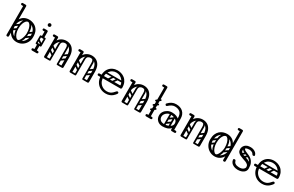

<svg xmlns="http://www.w3.org/2000/svg" viewBox="207 -2267 5837 3818"><g transform="rotate(30 3126.0 -358.0)"><path d="M343 9Q280 9 230 -22Q180 -53 151 -110Q122 -167 122 -245Q122 -338 152.5 -395Q183 -452 233.5 -478.5Q284 -505 343 -505Q403 -505 458.5 -478.5Q514 -452 549 -395Q584 -338 584 -245Q584 -167 550 -110Q516 -53 461.5 -22Q407 9 343 9ZM343 -41Q392 -41 434 -66.5Q476 -92 502.5 -138Q529 -184 529 -246Q529 -319 502 -365Q475 -411 432.5 -433Q390 -455 343 -455Q297 -455 254.5 -433Q212 -411 184.5 -365Q157 -319 157 -246Q157 -184 183.5 -138Q210 -92 252.5 -66.5Q295 -41 343 -41ZM129 4Q102 4 102 -22V-700Q102 -726 129 -726Q157 -726 157 -700V-22Q157 4 129 4ZM155 -702Q153 -689 146 -685Q142 -678 121 -678H70Q58 -678 51 -685Q45 -691 45 -702Q45 -713 51 -719Q58 -726 70 -726H121Q132 -726 138 -724.5Q144 -723 145 -721Q149 -717 152 -712Q155 -707 155 -702ZM430 -150Q420 -165 434 -174L534 -245Q548 -256 558 -241Q568 -227 555 -217L455 -145Q450 -141 442.5 -142Q435 -143 430 -150ZM446 -255Q437 -269 450 -279L527 -333Q542 -343 551 -329Q562 -314 548 -305L471 -250Q466 -246 458.5 -247Q451 -248 446 -255ZM133 -157Q123 -172 137 -181L214 -235Q229 -245 238 -231Q249 -216 235 -207L158 -152Q152 -148 145 -149Q138 -150 133 -157ZM133 -255Q123 -270 137 -279L214 -333Q229 -343 238 -329Q249 -314 235 -305L158 -250Q152 -246 145 -247Q138 -248 133 -255ZM340 -7Q306 -9 276 -36.5Q246 -64 227.5 -116.5Q209 -169 209 -245Q209 -338 227.5 -389Q246 -440 276 -460.5Q306 -481 340 -481L343 -455Q322 -455 299 -430.5Q276 -406 260 -359.5Q244 -313 244 -246Q244 -186 260 -139.5Q276 -93 299.5 -67Q323 -41 343 -41ZM340 -7 343 -41Q359 -41 375.5 -60Q392 -79 405.5 -110Q419 -141 427.5 -177Q436 -213 436 -246Q436 -308 422.5 -355Q409 -402 387.5 -428.5Q366 -455 343 -455L340 -481Q374 -481 404 -460.5Q434 -440 452.5 -389Q471 -338 471 -245Q471 -169 452.5 -116.5Q434 -64 404 -36.5Q374 -9 340 -7Z M694 -452Q682 -452 675 -459Q669 -465 669 -476Q669 -488 675 -493Q682 -500 694 -500H745Q756 -500 762 -498.5Q768 -497 769 -495Q777 -487 777 -476Q776 -465 770 -459Q767 -456 761.5 -454Q756 -452 745 -452ZM686 -170Q686 -187 703 -187H800Q817 -187 817 -170Q817 -152 801 -152H703Q696 -152 691 -156.5Q686 -161 686 -170ZM751 -3Q724 -3 724 -29V-158Q724 -184 751 -184Q779 -184 779 -158V-29Q779 -3 751 -3ZM751 -314Q724 -314 724 -340V-474Q724 -500 751 -500Q779 -500 779 -474V-340Q779 -314 751 -314ZM686 -332Q686 -349 703 -349H800Q817 -349 817 -332Q817 -314 801 -314H703Q696 -314 691 -318.5Q686 -323 686 -332ZM691 -267Q701 -280 714 -271L808 -205Q822 -196 811 -180Q801 -167 788 -176L694 -242Q689 -246 687.5 -253Q686 -260 691 -267ZM799 -153Q782 -153 782 -170V-326Q782 -343 799 -343Q817 -343 817 -327V-171Q817 -153 799 -153ZM703 -153Q686 -153 686 -170V-326Q686 -343 703 -343Q721 -343 721 -327V-171Q721 -153 703 -153ZM674 -25Q674 -36 681 -42Q688 -49 700 -49H749Q761 -49 768 -43Q775 -36 775 -25Q775 -13 768 -6Q761 0 749 0H700Q688 0 681 -7Q674 -13 674 -25ZM828 -25Q828 -13 821 -7Q814 0 802 0H753Q742 0 734 -6Q727 -13 727 -25Q727 -36 734 -43Q742 -49 753 -49H802Q814 -49 821 -42Q828 -36 828 -25ZM746 -576Q730 -576 719.5 -587Q709 -598 709 -614Q709 -629 719.5 -640Q730 -651 746 -651Q762 -651 773 -640Q784 -629 784 -614Q784 -598 773 -587Q762 -576 746 -576Z M978 -250Q978 -341 1008.5 -398Q1039 -455 1089 -482.5Q1139 -510 1197 -510Q1256 -510 1303.5 -482.5Q1351 -455 1379 -398Q1407 -341 1407 -250H1352Q1352 -357 1309.5 -407Q1267 -457 1197 -457Q1151 -457 1109 -435Q1067 -413 1040 -367.5Q1013 -322 1013 -250ZM991 0Q964 0 964 -26V-474Q964 -500 991 -500Q1019 -500 1019 -474V-26Q1019 0 991 0ZM930 -452Q918 -452 911 -459Q905 -465 905 -476Q905 -488 911 -493Q918 -500 930 -500H981Q992 -500 998 -498.5Q1004 -497 1005 -495Q1009 -491 1012 -486Q1015 -481 1015 -476Q1013 -463 1006 -459Q1002 -452 981 -452ZM1379 0Q1352 0 1352 -26V-250Q1352 -276 1379 -276Q1407 -276 1407 -250V-26Q1407 0 1379 0ZM1274 0Q1257 0 1257 -17V-379Q1257 -396 1274 -396Q1292 -396 1292 -380V-18Q1292 0 1274 0ZM1197 -457Q1165 -457 1140 -439Q1115 -421 1115 -376V-281H1080V-379Q1080 -409 1098 -431Q1116 -453 1145.5 -464.5Q1175 -476 1208 -476ZM1197 -457 1187 -476Q1237 -476 1264.5 -451.5Q1292 -427 1292 -389V-281H1257V-376Q1257 -421 1243 -439Q1229 -457 1197 -457ZM975 -17Q975 -35 993 -35H1096Q1114 -35 1114 -17Q1114 0 1095 0H992Q975 0 975 -17ZM1259 -17Q1259 -35 1277 -35H1380Q1398 -35 1398 -17Q1398 0 1379 0H1276Q1259 0 1259 -17ZM990 -198Q1000 -211 1013 -202L1107 -136Q1121 -127 1110 -111Q1100 -98 1087 -107L993 -173Q988 -177 986.5 -184Q985 -191 990 -198ZM990 -296Q1000 -309 1013 -300L1107 -234Q1121 -225 1110 -209Q1100 -196 1087 -205L993 -271Q988 -275 986.5 -282Q985 -289 990 -296ZM1097 0Q1080 0 1080 -17V-349Q1080 -366 1097 -366Q1115 -366 1115 -350V-18Q1115 0 1097 0ZM1001 0Q984 0 984 -17V-349Q984 -366 1001 -366Q1019 -366 1019 -350V-18Q1019 0 1001 0ZM1293 -211Q1278 -200 1269 -214Q1265 -219 1264.5 -226Q1264 -233 1272 -239L1349 -293Q1364 -303 1374 -289Q1378 -283 1377.5 -276.5Q1377 -270 1370 -265ZM1295 -114Q1280 -103 1271 -117Q1267 -122 1266.5 -129Q1266 -136 1274 -142L1351 -196Q1366 -206 1376 -192Q1380 -186 1379.5 -179.5Q1379 -173 1372 -168Z M1564 -250Q1564 -341 1594.5 -398Q1625 -455 1675 -482.5Q1725 -510 1783 -510Q1842 -510 1889.5 -482.5Q1937 -455 1965 -398Q1993 -341 1993 -250H1938Q1938 -357 1895.5 -407Q1853 -457 1783 -457Q1737 -457 1695 -435Q1653 -413 1626 -367.5Q1599 -322 1599 -250ZM1577 0Q1550 0 1550 -26V-474Q1550 -500 1577 -500Q1605 -500 1605 -474V-26Q1605 0 1577 0ZM1516 -452Q1504 -452 1497 -459Q1491 -465 1491 -476Q1491 -488 1497 -493Q1504 -500 1516 -500H1567Q1578 -500 1584 -498.5Q1590 -497 1591 -495Q1595 -491 1598 -486Q1601 -481 1601 -476Q1599 -463 1592 -459Q1588 -452 1567 -452ZM1965 0Q1938 0 1938 -26V-250Q1938 -276 1965 -276Q1993 -276 1993 -250V-26Q1993 0 1965 0ZM1860 0Q1843 0 1843 -17V-379Q1843 -396 1860 -396Q1878 -396 1878 -380V-18Q1878 0 1860 0ZM1783 -457Q1751 -457 1726 -439Q1701 -421 1701 -376V-281H1666V-379Q1666 -409 1684 -431Q1702 -453 1731.5 -464.5Q1761 -476 1794 -476ZM1783 -457 1773 -476Q1823 -476 1850.5 -451.5Q1878 -427 1878 -389V-281H1843V-376Q1843 -421 1829 -439Q1815 -457 1783 -457ZM1561 -17Q1561 -35 1579 -35H1682Q1700 -35 1700 -17Q1700 0 1681 0H1578Q1561 0 1561 -17ZM1845 -17Q1845 -35 1863 -35H1966Q1984 -35 1984 -17Q1984 0 1965 0H1862Q1845 0 1845 -17ZM1576 -198Q1586 -211 1599 -202L1693 -136Q1707 -127 1696 -111Q1686 -98 1673 -107L1579 -173Q1574 -177 1572.5 -184Q1571 -191 1576 -198ZM1576 -296Q1586 -309 1599 -300L1693 -234Q1707 -225 1696 -209Q1686 -196 1673 -205L1579 -271Q1574 -275 1572.5 -282Q1571 -289 1576 -296ZM1683 0Q1666 0 1666 -17V-349Q1666 -366 1683 -366Q1701 -366 1701 -350V-18Q1701 0 1683 0ZM1587 0Q1570 0 1570 -17V-349Q1570 -366 1587 -366Q1605 -366 1605 -350V-18Q1605 0 1587 0ZM1879 -211Q1864 -200 1855 -214Q1851 -219 1850.5 -226Q1850 -233 1858 -239L1935 -293Q1950 -303 1960 -289Q1964 -283 1963.5 -276.5Q1963 -270 1956 -265ZM1881 -114Q1866 -103 1857 -117Q1853 -122 1852.5 -129Q1852 -136 1860 -142L1937 -196Q1952 -206 1962 -192Q1966 -186 1965.5 -179.5Q1965 -173 1958 -168Z M2391 10Q2321 10 2265.5 -19.5Q2210 -49 2175.5 -102Q2141 -155 2135 -225H2091Q2065 -225 2065 -250Q2065 -275 2091 -275H2135Q2140 -358 2176 -410Q2212 -462 2264.5 -486Q2317 -510 2373 -510Q2412 -510 2455.5 -497.5Q2499 -485 2536.5 -455.5Q2574 -426 2598 -376.5Q2622 -327 2622 -253Q2622 -245 2616 -235Q2610 -225 2596 -225H2190Q2196 -170 2223 -128.5Q2250 -87 2293.5 -63.5Q2337 -40 2391 -40Q2434 -40 2464 -54.5Q2494 -69 2515 -89.5Q2536 -110 2552 -129Q2558 -137 2564.5 -141.5Q2571 -146 2578 -146Q2582 -146 2587.5 -144.5Q2593 -143 2596 -141Q2606 -134 2606 -120Q2606 -114 2601 -106Q2596 -98 2578 -76Q2566 -61 2542 -41Q2518 -21 2480.5 -5.5Q2443 10 2391 10ZM2190 -276H2558Q2566 -276 2566 -283Q2566 -303 2554 -332.5Q2542 -362 2518 -391.5Q2494 -421 2457.5 -440.5Q2421 -460 2371 -460Q2327 -460 2287.5 -440.5Q2248 -421 2221.5 -380.5Q2195 -340 2190 -276ZM2476 -372H2579V-337H2476ZM2370 -366Q2383 -356 2374 -343L2308 -249Q2299 -235 2283 -246Q2270 -256 2279 -269L2345 -363Q2349 -368 2356 -369.5Q2363 -371 2370 -366ZM2468 -366Q2481 -356 2472 -343L2406 -249Q2397 -235 2381 -246Q2368 -256 2377 -269L2443 -363Q2447 -368 2454 -369.5Q2461 -371 2468 -366ZM2172 -259Q2172 -276 2189 -276H2521Q2538 -276 2538 -259Q2538 -241 2522 -241H2190Q2172 -241 2172 -259ZM2172 -355Q2172 -372 2189 -372H2521Q2538 -372 2538 -355Q2538 -337 2522 -337H2190Q2172 -337 2172 -355Z M2757 -250Q2757 -341 2787.5 -398Q2818 -455 2868 -482.5Q2918 -510 2976 -510Q3035 -510 3082.5 -482.5Q3130 -455 3158 -398Q3186 -341 3186 -250H3131Q3131 -357 3088.5 -407Q3046 -457 2976 -457Q2930 -457 2888 -435Q2846 -413 2819 -367.5Q2792 -322 2792 -250ZM2770 0Q2743 0 2743 -26V-474Q2743 -500 2770 -500Q2798 -500 2798 -474V-26Q2798 0 2770 0ZM2709 -452Q2697 -452 2690 -459Q2684 -465 2684 -476Q2684 -488 2690 -493Q2697 -500 2709 -500H2760Q2771 -500 2777 -498.5Q2783 -497 2784 -495Q2788 -491 2791 -486Q2794 -481 2794 -476Q2792 -463 2785 -459Q2781 -452 2760 -452ZM3158 0Q3131 0 3131 -26V-250Q3131 -276 3158 -276Q3186 -276 3186 -250V-26Q3186 0 3158 0ZM3053 0Q3036 0 3036 -17V-379Q3036 -396 3053 -396Q3071 -396 3071 -380V-18Q3071 0 3053 0ZM2976 -457Q2944 -457 2919 -439Q2894 -421 2894 -376V-281H2859V-379Q2859 -409 2877 -431Q2895 -453 2924.5 -464.5Q2954 -476 2987 -476ZM2976 -457 2966 -476Q3016 -476 3043.5 -451.5Q3071 -427 3071 -389V-281H3036V-376Q3036 -421 3022 -439Q3008 -457 2976 -457ZM2754 -17Q2754 -35 2772 -35H2875Q2893 -35 2893 -17Q2893 0 2874 0H2771Q2754 0 2754 -17ZM3038 -17Q3038 -35 3056 -35H3159Q3177 -35 3177 -17Q3177 0 3158 0H3055Q3038 0 3038 -17ZM2769 -198Q2779 -211 2792 -202L2886 -136Q2900 -127 2889 -111Q2879 -98 2866 -107L2772 -173Q2767 -177 2765.5 -184Q2764 -191 2769 -198ZM2769 -296Q2779 -309 2792 -300L2886 -234Q2900 -225 2889 -209Q2879 -196 2866 -205L2772 -271Q2767 -275 2765.5 -282Q2764 -289 2769 -296ZM2876 0Q2859 0 2859 -17V-349Q2859 -366 2876 -366Q2894 -366 2894 -350V-18Q2894 0 2876 0ZM2780 0Q2763 0 2763 -17V-349Q2763 -366 2780 -366Q2798 -366 2798 -350V-18Q2798 0 2780 0ZM3072 -211Q3057 -200 3048 -214Q3044 -219 3043.5 -226Q3043 -233 3051 -239L3128 -293Q3143 -303 3153 -289Q3157 -283 3156.5 -276.5Q3156 -270 3149 -265ZM3074 -114Q3059 -103 3050 -117Q3046 -122 3045.5 -129Q3045 -136 3053 -142L3130 -196Q3145 -206 3155 -192Q3159 -186 3158.5 -179.5Q3158 -173 3151 -168Z M3369 0Q3342 0 3342 -26V-700Q3342 -726 3369 -726Q3397 -726 3397 -700V-26Q3397 0 3369 0ZM3396 -702Q3394 -689 3387 -685Q3383 -678 3362 -678H3311Q3299 -678 3292 -685Q3286 -691 3286 -702Q3286 -714 3292 -719Q3299 -726 3311 -726H3362Q3373 -726 3379 -724.5Q3385 -723 3386 -721Q3390 -717 3393 -712Q3396 -707 3396 -702ZM3292 -25Q3292 -36 3299 -42Q3306 -49 3318 -49H3367Q3379 -49 3386 -43Q3393 -36 3393 -25Q3393 -13 3386 -6Q3379 0 3367 0H3318Q3306 0 3299 -7Q3292 -13 3292 -25ZM3446 -25Q3446 -13 3439 -7Q3432 0 3420 0H3371Q3360 0 3352 -6Q3345 -13 3345 -25Q3345 -36 3352 -43Q3360 -49 3371 -49H3420Q3432 -49 3439 -42Q3446 -36 3446 -25ZM3340 -357Q3333 -352 3326.5 -354Q3320 -356 3315 -362Q3311 -369 3312 -375Q3313 -381 3320 -386L3397 -440Q3405 -446 3411.5 -443Q3418 -440 3422 -435Q3427 -428 3425.5 -422Q3424 -416 3417 -411ZM3340 -155Q3333 -150 3326.5 -152Q3320 -154 3315 -160Q3311 -167 3312 -173Q3313 -179 3320 -184L3397 -238Q3405 -244 3411.5 -241Q3418 -238 3422 -233Q3427 -226 3425.5 -220Q3424 -214 3417 -209ZM3340 -256Q3333 -251 3326.5 -253Q3320 -255 3315 -261Q3311 -268 3312 -274Q3313 -280 3320 -285L3397 -339Q3405 -345 3411.5 -342Q3418 -339 3422 -334Q3427 -327 3425.5 -321Q3424 -315 3417 -310Z M3882 -24Q3882 -29 3885 -34Q3888 -39 3892 -43Q3894 -45 3899.5 -46.5Q3905 -48 3916 -48H3967Q3979 -48 3986 -41Q3992 -36 3992 -24Q3992 -13 3986 -7Q3979 0 3967 0H3916Q3895 0 3891 -7Q3884 -11 3882 -24ZM3697 10Q3622 10 3575.5 -34.5Q3529 -79 3529 -149Q3529 -198 3556 -238Q3583 -278 3628.5 -302.5Q3674 -327 3727 -327Q3788 -327 3826.5 -311Q3865 -295 3882 -278Q3882 -379 3837 -418.5Q3792 -458 3715 -458Q3678 -458 3644.5 -439.5Q3611 -421 3589 -400Q3578 -389 3571.5 -385Q3565 -381 3559 -381Q3546 -381 3537 -393Q3531 -401 3531 -409Q3531 -417 3539 -425Q3578 -467 3621 -488.5Q3664 -510 3715 -510Q3819 -510 3877 -454Q3935 -398 3935 -300V-26Q3935 0 3907 0Q3880 0 3880 -26V-58Q3844 -18 3797 -4Q3750 10 3697 10ZM3707 -46Q3747 -46 3787.5 -59Q3828 -72 3855 -98Q3882 -124 3882 -161Q3882 -204 3857 -229Q3832 -254 3794.5 -265.5Q3757 -277 3720 -277Q3687 -277 3655.5 -259Q3624 -241 3603.5 -212Q3583 -183 3583 -150Q3583 -104 3613.5 -75Q3644 -46 3707 -46ZM3714 -78Q3704 -93 3718 -102L3795 -156Q3810 -166 3819 -152Q3830 -137 3816 -128L3739 -73Q3733 -69 3726 -70Q3719 -71 3714 -78ZM3714 -176Q3704 -191 3718 -200L3795 -254Q3810 -264 3819 -250Q3830 -235 3816 -226L3739 -171Q3733 -167 3726 -168Q3719 -169 3714 -176ZM3814 -17Q3797 -17 3797 -34V-287Q3797 -304 3814 -304Q3832 -304 3832 -288V-35Q3832 -17 3814 -17ZM3718 -17Q3701 -17 3701 -34V-287Q3701 -304 3718 -304Q3736 -304 3736 -288V-35Q3736 -17 3718 -17Z M4110 -250Q4110 -341 4140.5 -398Q4171 -455 4221 -482.5Q4271 -510 4329 -510Q4388 -510 4435.5 -482.5Q4483 -455 4511 -398Q4539 -341 4539 -250H4484Q4484 -357 4441.5 -407Q4399 -457 4329 -457Q4283 -457 4241 -435Q4199 -413 4172 -367.5Q4145 -322 4145 -250ZM4123 0Q4096 0 4096 -26V-474Q4096 -500 4123 -500Q4151 -500 4151 -474V-26Q4151 0 4123 0ZM4062 -452Q4050 -452 4043 -459Q4037 -465 4037 -476Q4037 -488 4043 -493Q4050 -500 4062 -500H4113Q4124 -500 4130 -498.5Q4136 -497 4137 -495Q4141 -491 4144 -486Q4147 -481 4147 -476Q4145 -463 4138 -459Q4134 -452 4113 -452ZM4511 0Q4484 0 4484 -26V-250Q4484 -276 4511 -276Q4539 -276 4539 -250V-26Q4539 0 4511 0ZM4406 0Q4389 0 4389 -17V-379Q4389 -396 4406 -396Q4424 -396 4424 -380V-18Q4424 0 4406 0ZM4329 -457Q4297 -457 4272 -439Q4247 -421 4247 -376V-281H4212V-379Q4212 -409 4230 -431Q4248 -453 4277.5 -464.5Q4307 -476 4340 -476ZM4329 -457 4319 -476Q4369 -476 4396.5 -451.5Q4424 -427 4424 -389V-281H4389V-376Q4389 -421 4375 -439Q4361 -457 4329 -457ZM4107 -17Q4107 -35 4125 -35H4228Q4246 -35 4246 -17Q4246 0 4227 0H4124Q4107 0 4107 -17ZM4391 -17Q4391 -35 4409 -35H4512Q4530 -35 4530 -17Q4530 0 4511 0H4408Q4391 0 4391 -17ZM4122 -198Q4132 -211 4145 -202L4239 -136Q4253 -127 4242 -111Q4232 -98 4219 -107L4125 -173Q4120 -177 4118.5 -184Q4117 -191 4122 -198ZM4122 -296Q4132 -309 4145 -300L4239 -234Q4253 -225 4242 -209Q4232 -196 4219 -205L4125 -271Q4120 -275 4118.5 -282Q4117 -289 4122 -296ZM4229 0Q4212 0 4212 -17V-349Q4212 -366 4229 -366Q4247 -366 4247 -350V-18Q4247 0 4229 0ZM4133 0Q4116 0 4116 -17V-349Q4116 -366 4133 -366Q4151 -366 4151 -350V-18Q4151 0 4133 0ZM4425 -211Q4410 -200 4401 -214Q4397 -219 4396.5 -226Q4396 -233 4404 -239L4481 -293Q4496 -303 4506 -289Q4510 -283 4509.5 -276.5Q4509 -270 4502 -265ZM4427 -114Q4412 -103 4403 -117Q4399 -122 4398.5 -129Q4398 -136 4406 -142L4483 -196Q4498 -206 4508 -192Q4512 -186 4511.5 -179.5Q4511 -173 4504 -168Z M4890 9Q4827 9 4772 -22Q4717 -53 4683 -110Q4649 -167 4649 -245Q4649 -314 4669.5 -363.5Q4690 -413 4725 -444.5Q4760 -476 4802.5 -490.5Q4845 -505 4890 -505Q4950 -505 5000.5 -478.5Q5051 -452 5081 -395Q5111 -338 5111 -245Q5111 -167 5082 -110Q5053 -53 5003.5 -22Q4954 9 4890 9ZM4890 -41Q4939 -41 4981 -66.5Q5023 -92 5049.5 -138Q5076 -184 5076 -246Q5076 -319 5049 -365Q5022 -411 4979.5 -433Q4937 -455 4890 -455Q4844 -455 4801.5 -433Q4759 -411 4731.5 -365Q4704 -319 4704 -246Q4704 -184 4730.5 -138Q4757 -92 4799.5 -66.5Q4842 -41 4890 -41ZM5104 4Q5077 4 5077 -22V-700Q5077 -726 5104 -726Q5132 -726 5132 -700V-22Q5132 4 5104 4ZM4986 -157Q4977 -171 4990 -181L5067 -235Q5082 -245 5091 -231Q5102 -216 5088 -207L5011 -152Q5006 -148 4998.5 -149Q4991 -150 4986 -157ZM4993 -255Q4984 -269 4997 -279L5074 -333Q5089 -343 5098 -329Q5109 -314 5095 -305L5018 -250Q5013 -246 5005.5 -247Q4998 -248 4993 -255ZM4680 -157Q4670 -172 4684 -181L4761 -235Q4776 -245 4785 -231Q4796 -216 4782 -207L4705 -152Q4699 -148 4692 -149Q4685 -150 4680 -157ZM4680 -255Q4670 -270 4684 -279L4761 -333Q4776 -343 4785 -329Q4796 -314 4782 -305L4705 -250Q4699 -246 4692 -247Q4685 -248 4680 -255ZM4887 -7Q4853 -9 4823 -36.5Q4793 -64 4774.5 -116.5Q4756 -169 4756 -245Q4756 -338 4774.5 -389Q4793 -440 4823 -460.5Q4853 -481 4887 -481L4890 -455Q4869 -455 4846 -430.5Q4823 -406 4807 -359.5Q4791 -313 4791 -246Q4791 -186 4807 -139.5Q4823 -93 4846.5 -67Q4870 -41 4890 -41ZM4887 -7 4890 -41Q4906 -41 4922.5 -60Q4939 -79 4952.5 -110Q4966 -141 4974.5 -177Q4983 -213 4983 -246Q4983 -308 4969.5 -355Q4956 -402 4934.5 -428.5Q4913 -455 4890 -455L4887 -481Q4921 -481 4951 -460.5Q4981 -440 4999.5 -389Q5018 -338 5018 -245Q5018 -169 4999.5 -116.5Q4981 -64 4951 -36.5Q4921 -9 4887 -7ZM5130 -702Q5128 -689 5121 -685Q5117 -678 5096 -678H5045Q5033 -678 5026 -685Q5020 -691 5020 -702Q5020 -713 5026 -719Q5033 -726 5045 -726H5096Q5107 -726 5113 -724.5Q5119 -723 5120 -721Q5124 -717 5127 -712Q5130 -707 5130 -702Z M5418 10Q5399 10 5372 4.5Q5345 -1 5318 -14.5Q5291 -28 5270.5 -52.5Q5250 -77 5244 -114Q5244 -116 5244 -117.5Q5244 -119 5244 -120Q5244 -142 5269 -142H5272Q5294 -142 5300 -117Q5307 -89 5327 -73.5Q5347 -58 5373 -52Q5399 -46 5422 -46Q5483 -46 5515.5 -71Q5548 -96 5548 -124Q5548 -157 5527.5 -177Q5507 -197 5474 -210Q5441 -223 5404.5 -234.5Q5368 -246 5335 -262Q5302 -278 5281.5 -304Q5261 -330 5261 -372Q5261 -430 5303 -470Q5345 -510 5424 -510Q5481 -510 5524.5 -483.5Q5568 -457 5578 -415Q5579 -413 5579 -408Q5579 -388 5554 -388H5549Q5538 -388 5532 -394Q5526 -400 5521 -410Q5511 -431 5482 -443Q5453 -455 5424 -455Q5373 -455 5344.5 -434.5Q5316 -414 5316 -374Q5316 -345 5336.5 -328Q5357 -311 5390 -299.5Q5423 -288 5459.5 -277Q5496 -266 5529 -248.5Q5562 -231 5582.5 -201.5Q5603 -172 5603 -123Q5603 -62 5553.5 -26Q5504 10 5418 10ZM5568 -123Q5568 -189 5549 -228Q5530 -267 5500 -289Q5470 -311 5436 -324Q5402 -337 5372 -350.5Q5342 -364 5323 -385Q5304 -406 5304 -445L5339 -447Q5339 -421 5358 -405.5Q5377 -390 5407 -378.5Q5437 -367 5471 -351Q5505 -335 5535 -308.5Q5565 -282 5584 -237.5Q5603 -193 5603 -123ZM5417 -363Q5423 -356 5421 -349.5Q5419 -343 5413 -339L5353 -297Q5338 -287 5327 -300Q5317 -313 5332 -325L5392 -367Q5406 -377 5417 -363ZM5488 -337Q5493 -330 5491.5 -323.5Q5490 -317 5483 -313L5423 -271Q5409 -261 5398 -274Q5387 -288 5403 -299L5463 -341Q5476 -351 5488 -337Z M5981 10Q5911 10 5855.5 -19.5Q5800 -49 5765.5 -102Q5731 -155 5725 -225H5681Q5655 -225 5655 -250Q5655 -275 5681 -275H5725Q5730 -358 5766 -410Q5802 -462 5854.5 -486Q5907 -510 5963 -510Q6002 -510 6045.5 -497.5Q6089 -485 6126.5 -455.5Q6164 -426 6188 -376.5Q6212 -327 6212 -253Q6212 -245 6206 -235Q6200 -225 6186 -225H5780Q5786 -170 5813 -128.5Q5840 -87 5883.5 -63.5Q5927 -40 5981 -40Q6024 -40 6054 -54.5Q6084 -69 6105 -89.5Q6126 -110 6142 -129Q6148 -137 6154.5 -141.5Q6161 -146 6168 -146Q6172 -146 6177.5 -144.5Q6183 -143 6186 -141Q6196 -134 6196 -120Q6196 -114 6191 -106Q6186 -98 6168 -76Q6156 -61 6132 -41Q6108 -21 6070.5 -5.5Q6033 10 5981 10ZM5780 -276H6148Q6156 -276 6156 -283Q6156 -303 6144 -332.5Q6132 -362 6108 -391.5Q6084 -421 6047.5 -440.5Q6011 -460 5961 -460Q5917 -460 5877.5 -440.5Q5838 -421 5811.5 -380.5Q5785 -340 5780 -276ZM6066 -372H6169V-337H6066ZM5960 -366Q5973 -356 5964 -343L5898 -249Q5889 -235 5873 -246Q5860 -256 5869 -269L5935 -363Q5939 -368 5946 -369.5Q5953 -371 5960 -366ZM6058 -366Q6071 -356 6062 -343L5996 -249Q5987 -235 5971 -246Q5958 -256 5967 -269L6033 -363Q6037 -368 6044 -369.5Q6051 -371 6058 -366ZM5762 -259Q5762 -276 5779 -276H6111Q6128 -276 6128 -259Q6128 -241 6112 -241H5780Q5762 -241 5762 -259ZM5762 -355Q5762 -372 5779 -372H6111Q6128 -372 6128 -355Q6128 -337 6112 -337H5780Q5762 -337 5762 -355Z"/></g></svg>

Font: Agu Display Uzo
Style: Regular
Weight: 400
Designer: Oluwaseun Badejo
Version: Version 1.103